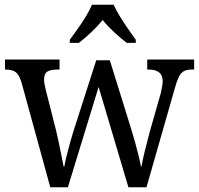

<svg xmlns="http://www.w3.org/2000/svg" viewBox="-20 -786 836 806"><path d="M70 -441Q60 -473 45.5 -483.5Q31 -494 4 -494H1V-536H230V-494H220Q193 -494 179 -485.5Q165 -477 165 -452Q165 -444 167 -432.5Q169 -421 172 -409L215 -240Q221 -216 227 -186.5Q233 -157 238.5 -130Q244 -103 247 -87H250Q254 -111 265 -153Q276 -195 287 -231L384 -533H441L533 -237Q540 -214 548 -185.5Q556 -157 562.5 -130Q569 -103 572 -87H574Q578 -111 587 -148.5Q596 -186 609 -234L655 -395Q658 -408 660.5 -422.5Q663 -437 663 -445Q663 -494 604 -494H598V-536H795V-494H783Q756 -494 742 -480Q728 -466 714 -416L595 0H519L394 -421L265 0H191ZM273 -619Q287 -638 305.5 -664Q324 -690 340.5 -717Q357 -744 366 -766H457Q467 -744 483.5 -717Q500 -690 518 -664Q536 -638 550 -619V-606H512Q486 -626 459 -651Q432 -676 411 -702Q390 -676 363.5 -651Q337 -626 311 -606H273Z"/></svg>

Font: Noto Serif Sinhala SemiCondensed
Style: Regular
Weight: 400
Width: 4
Designer: Jelle Bosma - Monotype Design Team
Foundry: Monotype Imaging Inc.
Version: Version 2.007; ttfautohint (v1.8.4.7-5d5b)